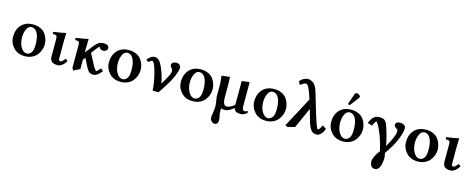

<svg xmlns="http://www.w3.org/2000/svg" viewBox="-39 -1542 6538 2649"><g transform="rotate(15 3230.0 -217.5)"><path d="M250 -402.8Q205.1 -402.8 180.4 -350.8Q155.8 -298.8 155.8 -229Q155.8 -188 168 -145Q180.2 -102.1 208.5 -67.6Q236.8 -33.2 274.9 -33.2Q310.1 -33.2 336.9 -66.2Q363.8 -99.1 363.8 -184.1Q363.8 -289.1 332.8 -345.9Q301.8 -402.8 250 -402.8ZM34.2 -207Q34.2 -313 94 -378.4Q153.8 -443.8 259.8 -443.8Q317.9 -443.8 363.5 -423.3Q409.2 -402.8 434.6 -368.9Q460 -335 472.4 -295.9Q484.9 -256.8 484.9 -215.8Q484.9 -176.8 470.9 -137.9Q457 -99.1 430.4 -65.7Q403.8 -32.2 359.4 -11.2Q314.9 9.8 258.8 9.8Q154.8 9.8 94.5 -56.6Q34.2 -123 34.2 -207Z M617.7 -320.8Q617.7 -356 612.5 -368.9Q607.4 -381.8 595.7 -382.8L554.7 -387.2L552.7 -417Q686.5 -435.1 723.6 -446.8Q730.5 -446.8 730.5 -443.8Q727.5 -371.1 727.5 -321.3V-83Q727.5 -67.9 734.1 -57.9Q740.7 -47.9 747.6 -47.9Q772.5 -47.9 816.4 -104L847.7 -79.1Q828.6 -41 795.2 -14.4Q761.7 12.2 726.6 12.2Q668.5 12.2 643.1 -12Q617.7 -36.1 617.7 -83Z M1047.4 -321.3V-255.9Q1055.2 -268.1 1075.2 -290Q1095.2 -312 1104 -325.2Q1127 -357.4 1139.6 -372.8Q1152.3 -388.2 1173.8 -408.2Q1195.3 -428.2 1217.8 -436.5Q1240.2 -444.8 1268.1 -444.8Q1344.2 -444.8 1344.2 -390.1Q1344.2 -373 1326.7 -357.9Q1309.1 -342.8 1287.1 -342.8Q1260.3 -342.8 1243.2 -356Q1226.1 -369.1 1226.1 -384.8Q1201.2 -367.7 1164.1 -314.9L1131.3 -272Q1160.2 -218.8 1216.3 -110.8Q1227.5 -90.8 1238.3 -75Q1249 -59.1 1256.1 -52.5Q1263.2 -45.9 1266.1 -45.9Q1273.9 -45.9 1321.3 -101.1Q1349.1 -70.3 1357.4 -69.8Q1317.4 -21 1290.8 -4.4Q1264.2 12.2 1229 12.2Q1202.1 12.2 1180.2 -4.4Q1158.2 -21 1135.3 -64Q1111.3 -110.8 1075.2 -183.1L1047.4 -154.8V-18.1L958 27.8L937 -5.9V-320.8Q937 -356 932.1 -368.9Q927.2 -381.8 915 -382.8L874 -387.2L872.1 -417Q1005.9 -435.1 1043 -446.8Q1049.8 -446.8 1050.3 -443.8Q1047.4 -371.1 1047.4 -321.3Z M1619.1 -402.8Q1574.2 -402.8 1549.6 -350.8Q1524.9 -298.8 1524.9 -229Q1524.9 -188 1537.1 -145Q1549.3 -102.1 1577.6 -67.6Q1606 -33.2 1644 -33.2Q1679.2 -33.2 1706.1 -66.2Q1732.9 -99.1 1732.9 -184.1Q1732.9 -289.1 1701.9 -345.9Q1670.9 -402.8 1619.1 -402.8ZM1403.3 -207Q1403.3 -313 1463.1 -378.4Q1522.9 -443.8 1628.9 -443.8Q1687 -443.8 1732.7 -423.3Q1778.3 -402.8 1803.7 -368.9Q1829.1 -335 1841.6 -295.9Q1854 -256.8 1854 -215.8Q1854 -176.8 1840.1 -137.9Q1826.2 -99.1 1799.6 -65.7Q1772.9 -32.2 1728.5 -11.2Q1684.1 9.8 1627.9 9.8Q1523.9 9.8 1463.6 -56.6Q1403.3 -123 1403.3 -207Z M2371.1 -388.2Q2371.1 -370.1 2357.9 -324.2Q2335.9 -257.3 2295.9 -183.6Q2255.9 -109.9 2171.9 12.2H2086.9Q2083 -97.7 2044.9 -240.2Q2006.8 -382.8 1978 -382.8Q1952.1 -382.8 1929.7 -353L1892.1 -377Q1942.9 -444.8 1998 -444.8Q2023.9 -444.8 2046.9 -428.5Q2069.8 -412.1 2087.9 -379.6Q2106 -347.2 2117.9 -318.1Q2129.9 -289.1 2145 -246.1Q2170.9 -162.1 2179.7 -112.8Q2233.9 -205.6 2254.4 -246.8Q2274.9 -288.1 2274.9 -309.1Q2274.9 -345.2 2255.9 -359.9Q2238.8 -373 2238.8 -400.9Q2238.8 -416 2256.3 -430.4Q2273.9 -444.8 2304.9 -444.8Q2335.9 -444.8 2353.5 -428.5Q2371.1 -412.1 2371.1 -388.2Z M2647.5 -402.8Q2602.5 -402.8 2577.9 -350.8Q2553.2 -298.8 2553.2 -229Q2553.2 -188 2565.4 -145Q2577.6 -102.1 2606 -67.6Q2634.3 -33.2 2672.4 -33.2Q2707.5 -33.2 2734.4 -66.2Q2761.2 -99.1 2761.2 -184.1Q2761.2 -289.1 2730.2 -345.9Q2699.2 -402.8 2647.5 -402.8ZM2431.6 -207Q2431.6 -313 2491.5 -378.4Q2551.3 -443.8 2657.2 -443.8Q2715.3 -443.8 2761 -423.3Q2806.6 -402.8 2832 -368.9Q2857.4 -335 2869.9 -295.9Q2882.3 -256.8 2882.3 -215.8Q2882.3 -176.8 2868.4 -137.9Q2854.5 -99.1 2827.9 -65.7Q2801.3 -32.2 2756.8 -11.2Q2712.4 9.8 2656.2 9.8Q2552.2 9.8 2491.9 -56.6Q2431.6 -123 2431.6 -207Z M3241.2 -47.9Q3216.3 -27.8 3199.7 -16.8Q3183.1 -5.9 3158.4 3.2Q3133.8 12.2 3107.9 12.2Q3083 12.2 3062 2.9Q3062 7.8 3062.5 43.5Q3063 79.1 3066.9 96.2Q3079.1 147.9 3079.1 168Q3079.1 231.9 3025.9 231.9Q3007.8 231.9 2985.4 211.9Q2962.9 191.9 2962.9 163.1Q2962.9 138.2 2970.2 91.8Q2980 26.9 2980 3.9Q2980 -3.9 2978.5 -21.5Q2977.1 -39.1 2977.1 -45.9Q2976.1 -53.7 2969.5 -87.9Q2962.9 -122.1 2962.9 -137.2V-323.2L2952.1 -434.1L3069.8 -446.8Q3072.8 -375 3073.2 -342.8V-149.9Q3073.2 -101.1 3087.2 -71Q3101.1 -41 3126 -41Q3155.8 -41 3189.5 -58.1Q3223.1 -75.2 3240.2 -98.1V-434.1L3350.1 -448.2V-126Q3350.1 -104 3351.1 -92.5Q3352.1 -81.1 3355.5 -67.6Q3358.9 -54.2 3367.4 -48.1Q3376 -42 3389.9 -42Q3403.8 -42 3411.9 -50Q3419.9 -58.1 3420.9 -58.1Q3423.8 -58.1 3429 -50.5Q3434.1 -43 3434.1 -38.1Q3434.1 -34.2 3423.1 -23.2Q3412.1 -12.2 3389.2 -1.2Q3366.2 9.8 3340.8 9.8Q3296.9 9.8 3274.4 -4.2Q3252 -18.1 3243.2 -47.9Z M3694.8 -402.8Q3649.9 -402.8 3625.2 -350.8Q3600.6 -298.8 3600.6 -229Q3600.6 -188 3612.8 -145Q3625 -102.1 3653.3 -67.6Q3681.6 -33.2 3719.7 -33.2Q3754.9 -33.2 3781.7 -66.2Q3808.6 -99.1 3808.6 -184.1Q3808.6 -289.1 3777.6 -345.9Q3746.6 -402.8 3694.8 -402.8ZM3479 -207Q3479 -313 3538.8 -378.4Q3598.6 -443.8 3704.6 -443.8Q3762.7 -443.8 3808.3 -423.3Q3854 -402.8 3879.4 -368.9Q3904.8 -335 3917.2 -295.9Q3929.7 -256.8 3929.7 -215.8Q3929.7 -176.8 3915.8 -137.9Q3901.9 -99.1 3875.2 -65.7Q3848.6 -32.2 3804.2 -11.2Q3759.8 9.8 3703.6 9.8Q3599.6 9.8 3539.3 -56.6Q3479 -123 3479 -207Z M4524.4 -104 4533.2 -100.1Q4518.1 -51.3 4489.7 -19.5Q4461.4 12.2 4424.3 12.2Q4377.4 12.2 4348.9 -21.5Q4320.3 -55.2 4298.3 -127L4247.6 -305.2Q4141.6 -67.4 4117.2 -13.2L4017.6 15.1L3979.5 0L4208.5 -428.2L4193.4 -476.1Q4143.6 -629.9 4107.4 -629.9Q4081.5 -629.9 4029.3 -588.9L4003.4 -633.8Q4023.4 -662.6 4056.4 -680.4Q4089.4 -698.2 4121.6 -698.2Q4134.8 -698.2 4150.6 -693.1Q4166.5 -688 4187 -675.5Q4207.5 -663.1 4226.6 -635Q4245.6 -606.9 4257.3 -566.9L4346.2 -270Q4383.3 -149.9 4400.4 -106Q4417.5 -62 4428.2 -62Q4448.2 -62 4477.5 -131.8Z M4819.8 -682.1Q4835.9 -682.1 4853.5 -670.2Q4871.1 -658.2 4871.1 -644Q4871.1 -635.3 4865.7 -628.9L4772 -506.8Q4766.1 -499 4760.7 -499Q4754.9 -499 4747.8 -503.4Q4740.7 -507.8 4740.7 -513.2Q4740.7 -519 4742.2 -522L4792 -665Q4797.9 -682.1 4819.8 -682.1ZM4793.9 -402.8Q4749 -402.8 4724.4 -350.8Q4699.7 -298.8 4699.7 -229Q4699.7 -188 4711.9 -145Q4724.1 -102.1 4752.4 -67.6Q4780.8 -33.2 4818.8 -33.2Q4854 -33.2 4880.9 -66.2Q4907.7 -99.1 4907.7 -184.1Q4907.7 -289.1 4876.7 -345.9Q4845.7 -402.8 4793.9 -402.8ZM4578.1 -207Q4578.1 -313 4637.9 -378.4Q4697.8 -443.8 4803.7 -443.8Q4861.8 -443.8 4907.5 -423.3Q4953.1 -402.8 4978.5 -368.9Q5003.9 -335 5016.4 -295.9Q5028.8 -256.8 5028.8 -215.8Q5028.8 -176.8 5014.9 -137.9Q5001 -99.1 4974.4 -65.7Q4947.8 -32.2 4903.3 -11.2Q4858.9 9.8 4802.7 9.8Q4698.7 9.8 4638.4 -56.6Q4578.1 -123 4578.1 -207Z M5583.5 -386.2Q5583.5 -324.2 5538.1 -216.6Q5492.7 -108.9 5405.3 12.2Q5416.5 47.4 5416.5 96.2Q5416.5 114.3 5413.1 137.7Q5409.7 161.1 5401.1 191.7Q5392.6 222.2 5373 242.7Q5353.5 263.2 5326.7 263.2Q5288.6 263.2 5271.5 234.1Q5254.4 205.1 5254.4 173.8Q5254.4 112.8 5331.5 8.8V2Q5283.7 -212.9 5201.7 -352.1Q5187.5 -375 5178.7 -375Q5165.5 -375 5134.3 -304.2L5070.3 -325.2Q5086.4 -374 5119.4 -409.4Q5152.3 -444.8 5205.6 -444.8Q5259.8 -444.8 5283.7 -424.3Q5307.6 -403.8 5321.3 -362.8Q5374.5 -211.9 5395.5 -83Q5492.7 -249 5492.7 -315.9Q5492.7 -341.8 5481.4 -347.2Q5465.3 -355 5450.9 -369.4Q5436.5 -383.8 5436.5 -398.9Q5436.5 -421.9 5455.6 -433.3Q5474.6 -444.8 5502.4 -444.8Q5536.6 -444.8 5560.1 -428Q5583.5 -411.1 5583.5 -386.2Z M5862.3 -402.8Q5817.4 -402.8 5792.7 -350.8Q5768.1 -298.8 5768.1 -229Q5768.1 -188 5780.3 -145Q5792.5 -102.1 5820.8 -67.6Q5849.1 -33.2 5887.2 -33.2Q5922.4 -33.2 5949.2 -66.2Q5976.1 -99.1 5976.1 -184.1Q5976.1 -289.1 5945.1 -345.9Q5914.1 -402.8 5862.3 -402.8ZM5646.5 -207Q5646.5 -313 5706.3 -378.4Q5766.1 -443.8 5872.1 -443.8Q5930.2 -443.8 5975.8 -423.3Q6021.5 -402.8 6046.9 -368.9Q6072.3 -335 6084.7 -295.9Q6097.2 -256.8 6097.2 -215.8Q6097.2 -176.8 6083.3 -137.9Q6069.3 -99.1 6042.7 -65.7Q6016.1 -32.2 5971.7 -11.2Q5927.2 9.8 5871.1 9.8Q5767.1 9.8 5706.8 -56.6Q5646.5 -123 5646.5 -207Z M6230 -320.8Q6230 -356 6224.9 -368.9Q6219.7 -381.8 6208 -382.8L6167 -387.2L6165 -417Q6298.8 -435.1 6335.9 -446.8Q6342.8 -446.8 6342.8 -443.8Q6339.8 -371.1 6339.8 -321.3V-83Q6339.8 -67.9 6346.4 -57.9Q6353 -47.9 6359.9 -47.9Q6384.8 -47.9 6428.7 -104L6460 -79.1Q6440.9 -41 6407.5 -14.4Q6374 12.2 6338.9 12.2Q6280.8 12.2 6255.4 -12Q6230 -36.1 6230 -83Z"/></g></svg>

Font: Linux Libertine
Style: Semibold
Weight: 600
Designer: Philipp H. Poll
Foundry: Philipp H. Poll
Version: Version 5.1.2 ; ttfautohint (v0.9)